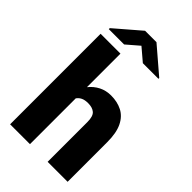

<svg xmlns="http://www.w3.org/2000/svg" viewBox="-281 -1036 1125 1125"><g transform="rotate(45 282.0 -473.5)"><path d="M207.5 -750V-472.2Q232.4 -503.4 266.6 -520.8Q300.8 -538.1 342.3 -538.1Q394.5 -538.1 434.6 -517.6Q474.6 -497.1 497.1 -450.9Q519.5 -404.8 519.5 -328.1V0H354V-329.1Q354 -377.4 334.2 -394.3Q314.5 -411.1 278.8 -411.1Q252 -411.1 234.9 -402.8Q217.8 -394.5 207.5 -379.4V0H43V-750ZM309.1 -946.8 469.2 -809.6V-803.2H339.8L261.7 -869.6L184.6 -803.2H57.6V-811.5L214.8 -946.8Z"/></g></svg>

Font: Vazirmatn RD Black
Style: Regular
Weight: 900
Designer: Saber Rastikerdar
Foundry: Saber Rastikerdar
Version: Version 32.102